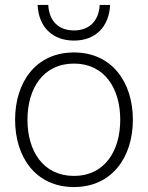

<svg xmlns="http://www.w3.org/2000/svg" viewBox="-20 -744 597 776"><path d="M279 12C432 12 517 -108 517 -260C517 -412 432 -532 279 -532C125 -532 41 -412 41 -260C41 -108 125 12 279 12ZM91 -260C91 -386 154 -487 279 -487C403 -487 466 -386 466 -260C466 -134 403 -33 279 -33C154 -33 91 -134 91 -260ZM132 -724C136 -636 191 -580 279 -580C366 -580 421 -636 425 -724H383C379 -657 339 -621 279 -621C218 -621 179 -657 175 -724Z"/></svg>

Font: Aspekta 200
Style: Regular
Weight: 200
Designer: Ivo Dolenc
Version: Version 2.000